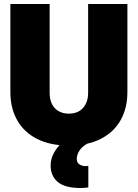

<svg xmlns="http://www.w3.org/2000/svg" viewBox="-20 -718 690 963"><path d="M325 12Q232 12 166.5 -21Q101 -54 66.5 -114.5Q32 -175 32 -257V-698H229V-252Q229 -220 240.5 -196.5Q252 -173 274 -160.5Q296 -148 325 -148Q356 -148 377 -160.5Q398 -173 410 -196.5Q422 -220 422 -252V-698H619V-257Q619 -175 584.5 -114.5Q550 -54 484.5 -21Q419 12 325 12ZM423 222Q415 223 405.5 224Q396 225 385 225Q305 225 269.5 194.5Q234 164 234 112Q234 80 249 51.5Q264 23 289 -0.5Q314 -24 343 -40L423 0Q393 15 379 36.5Q365 58 365 79Q365 98 378.5 106.5Q392 115 407 115Q411 115 414.5 115Q418 115 423 114Z"/></svg>

Font: Azeret Mono Thin ExtraBold
Style: Regular
Weight: 800
Version: Version 1.002